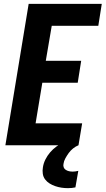

<svg xmlns="http://www.w3.org/2000/svg" viewBox="-20 -755 549 998"><path d="M8 0 129 -735H509L491 -621H249L218 -439H402L384 -325H200L165 -114H407L388 0ZM333 223Q316 223 299.5 220.5Q283 218 267 212.5Q251 207 237.5 198.5Q224 190 214.5 177.5Q205 165 202.5 148.5Q200 132 203 115Q206 94 216 74Q226 54 240.5 37Q255 20 273.5 6.5Q292 -7 311.5 -16.5Q331 -26 352 -32Q373 -38 394 -40L388 0Q373 6 360 16.5Q347 27 337.5 40Q328 53 320 67.5Q312 82 310 97Q308 106 311 114.5Q314 123 322 128Q330 133 339 135Q348 137 358 137Q365 137 372 136Q379 135 387 133L372 219Q363 221 353 222Q343 223 333 223Z"/></svg>

Font: Iosevka Heavy Oblique
Style: Regular
Weight: 900
Italic angle: -9°
Monospace: yes
Designer: Belleve Invis
Foundry: Belleve Invis
Version: Version 32.5.0; ttfautohint (v1.8.4)